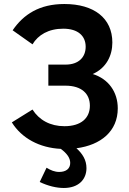

<svg xmlns="http://www.w3.org/2000/svg" viewBox="-20 -736 645 957"><path d="M567 -196C567 -277 521 -343 442 -367C510 -397 540 -459 540 -524C540 -646 448 -716 301 -716C176 -716 97 -664 43 -585L142 -515C170 -562 222 -593 295 -593C370 -593 407 -556 407 -503C407 -451 372 -414 307 -414H221V-309H306C388 -309 428 -268 428 -209C428 -148 385 -107 301 -107C230 -107 175 -138 142 -190L39 -126C88 -47 177 1 283 6C313 28 330 51 330 76C330 105 309 121 275 121C253 121 233 113 212 100L178 171C219 191 262 201 298 201C372 201 411 158 411 102C411 61 391 30 361 3C483 -13 567 -82 567 -196Z"/></svg>

Font: FIGSv2-sans-serif
Style: Bold
Weight: 700
Designer: Matt McInerney, Pablo Impallari, Rodrigo Fuenzalida,Mirko Velimirovic
Foundry: Matt McInerney, Pablo Impallari, Rodrigo Fuenzalida
Version: Version 4.021;hotconv 1.0.109;makeotfexe 2.5.65596